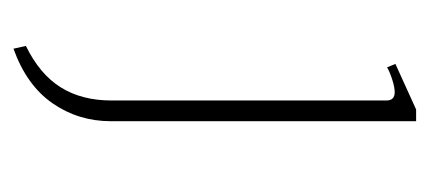

<svg xmlns="http://www.w3.org/2000/svg" viewBox="-192 -318 623 278"><g transform="rotate(90 119.0 -178.5)"><path d="M46 95Q87 75 106 44.5Q125 14 125 -29V-427Q125 -439 113 -439Q106 -439 95 -435.5Q84 -432 77 -428L72 -440L138 -470H155V-28Q155 19 129 56.5Q103 94 50 113Z"/></g></svg>

Font: Taviraj Thin
Style: Regular
Weight: 250
Designer: Katatrad Team
Foundry: CadsonDemak
Version: Version 1.001